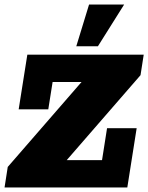

<svg xmlns="http://www.w3.org/2000/svg" viewBox="-22 -823 651 843"><path d="M-2 0 12 -90 336 -463H209L190 -343H60L98 -583H609L595 -493L271 -120H426L448 -260H578L537 0ZM313 -620 369 -803H523L408 -620Z"/></svg>

Font: Rokkitt SemiBold Black
Style: Italic
Weight: 900
Italic angle: -9°
Version: Version 3.103